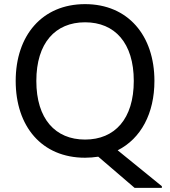

<svg xmlns="http://www.w3.org/2000/svg" viewBox="-20 -752 824 930"><path d="M550 -24C663 -81 728 -203 728 -360C728 -580 600 -732 392 -732C184 -732 56 -580 56 -360C56 -140 182 12 392 12C414 12 435 10 456 7L632 158H764V150ZM156 -360C156 -544 248 -644 392 -644C536 -644 628 -544 628 -360C628 -176 536 -76 392 -76C248 -76 156 -176 156 -360Z"/></svg>

Font: Kufam Arabic Latin Roman Normal
Style: Regular
Weight: 400
Designer: Wael Morcos & Artur Schmal
Version: Version 1.200;PS 001.200;hotconv 1.0.88;makeotf.lib2.5.64775